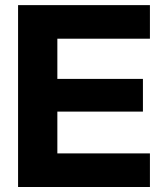

<svg xmlns="http://www.w3.org/2000/svg" viewBox="-20 -748 651 768"><path d="M52.3 -727.5H579.7V-593.2H209.4V-432.4H551.7V-301.6H209.4V-134.4H579.7V0H52.3Z"/></svg>

Font: Intratopia Thin
Style: Regular
Weight: 100
Designer: Rasmus Andersson
Foundry: rsms
Version: Version 3.000;Glyphs 3.2.3 (3260)